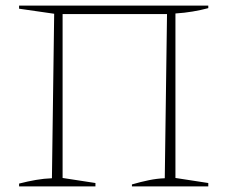

<svg xmlns="http://www.w3.org/2000/svg" viewBox="-20 -664 813 684"><path d="M203 -614V-30L320 -12V0H48V-10Q79 -18 108 -23Q137 -28 165 -29L173 -615L48 -633V-644H722V-635Q696 -628 666.5 -623Q637 -618 605 -616V-30L722 -12V0H450V-7Q481 -16 510 -22Q539 -28 567 -29L575 -614Z"/></svg>

Font: Piazzolla SC Thin
Style: Regular
Weight: 100
Designer: Juan Pablo del Peral
Foundry: Huerta Tipografica
Version: Version 1.330